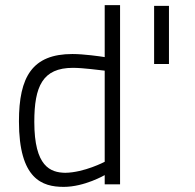

<svg xmlns="http://www.w3.org/2000/svg" viewBox="-20 -720 763 750"><path d="M449 -700H389V-497C370 -500 307 -509 263 -509C106 -509 54 -420 54 -246C54 -20 145 10 229 10C310 10 389 -36 389 -36V0H449ZM235 -45C177 -46 114 -69 114 -244C114 -382 146 -455 265 -455C305 -455 369 -446 389 -444V-88C389 -88 309 -46 235 -45ZM640 -697H582V-470H640Z"/></svg>

Font: TitilliumText22L
Style: 250 wt
Weight: 300
Designer: Campivisivi
Foundry: Campivisivi
Version: 1.000